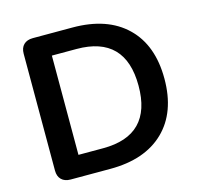

<svg xmlns="http://www.w3.org/2000/svg" viewBox="-103 -815 960 925"><g transform="rotate(-15 377.0 -352.5)"><path d="M328.1 -105Q571.3 -105 571 -352.5Q570.8 -600.1 328.1 -600.1H205.1V-105ZM76.2 -61V-644Q76.2 -672.9 92.5 -689Q108.9 -705.1 138.2 -705.1H335.9Q508.8 -705.1 604.5 -612.5Q700.2 -520 700.2 -352.5Q700.2 -185.1 604.5 -92.5Q508.8 0 335.9 0H138.2Q108.9 0 92.5 -16.1Q76.2 -32.2 76.2 -61Z"/></g></svg>

Font: Nunito-Bold
Style: Bold
Weight: 700
Designer: Vernon Adams
Foundry: newtypography
Version: Version 3.000